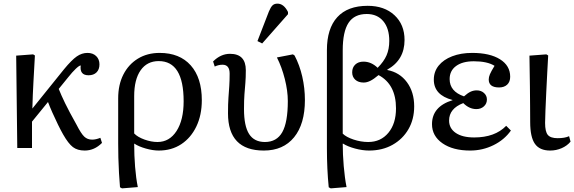

<svg xmlns="http://www.w3.org/2000/svg" viewBox="-20 -814 3158 1056"><path d="M446 14Q406 14 381 -5Q356 -24 327 -75Q315 -96 299 -128.5Q283 -161 268 -195Q253 -229 244 -253L156 -145V0H75L69 -508L162 -515L172 -509Q168 -435 164 -364.5Q160 -294 158 -217L332 -433Q374 -484 402 -503.5Q430 -523 461 -523Q491 -523 509 -505.5Q527 -488 527 -460Q527 -432 511 -416Q495 -400 467 -400Q417 -400 424 -454Q416 -454 397 -436Q378 -418 355 -389L303 -325Q316 -292 338 -246.5Q360 -201 401 -128Q426 -79 443.5 -62.5Q461 -46 487 -46Q507 -46 532 -56L541 -28Q499 14 446 14Z M651 222 640 216Q637 181 634.5 138.5Q632 96 631 53.5Q630 11 630 -24V-273Q630 -348 658.5 -404Q687 -460 738.5 -491.5Q790 -523 858 -523Q968 -523 1029 -454.5Q1090 -386 1090 -263Q1090 -181 1060 -118.5Q1030 -56 977 -21Q924 14 853 14Q821 14 782 3Q743 -8 719 -24H718Q718 41 723 103.5Q728 166 738 215ZM846 -33Q912 -33 951 -93.5Q990 -154 990 -257Q990 -478 853 -478Q789 -478 753.5 -427.5Q718 -377 718 -285V-80Q737 -60 774.5 -46.5Q812 -33 846 -33Z M1431 14Q1234 14 1234 -191Q1234 -243 1236.5 -277Q1239 -311 1241 -340.5Q1243 -370 1243 -409Q1243 -458 1204 -458Q1182 -458 1161 -448L1152 -476Q1194 -518 1245 -518Q1332 -518 1332 -428Q1332 -387 1329.5 -357.5Q1327 -328 1324.5 -296Q1322 -264 1322 -214Q1322 -121 1350 -77Q1378 -33 1437 -33Q1502 -33 1532.5 -87Q1563 -141 1563 -258Q1563 -314 1546.5 -379.5Q1530 -445 1503 -498L1591 -515L1600 -509Q1628 -456 1642.5 -392.5Q1657 -329 1657 -264Q1657 -132 1597.5 -59Q1538 14 1431 14ZM1422 -575 1396 -588 1459 -751Q1469 -775 1479 -784.5Q1489 -794 1506 -794Q1541 -794 1564 -748V-736Z M1799 222 1788 216Q1778 116 1778 0V-538Q1778 -657 1835 -719.5Q1892 -782 2002 -782Q2094 -782 2149.5 -730.5Q2205 -679 2205 -594Q2205 -484 2110 -431V-429Q2178 -416 2218 -362Q2258 -308 2258 -229Q2258 -158 2226.5 -103.5Q2195 -49 2139 -17.5Q2083 14 2010 14Q1974 14 1933 3Q1892 -8 1867 -24H1865Q1865 35 1870.5 99.5Q1876 164 1886 215ZM2005 -33Q2074 -33 2116 -83.5Q2158 -134 2158 -218Q2158 -350 2062 -401Q2036 -379 2017 -369.5Q1998 -360 1980 -360Q1951 -360 1934 -375.5Q1917 -391 1917 -416Q1917 -443 1934 -459Q1951 -475 1979 -475Q2022 -475 2057 -441Q2091 -475 2106 -509.5Q2121 -544 2121 -589Q2121 -658 2088 -697.5Q2055 -737 1997 -737Q1929 -737 1897 -688.5Q1865 -640 1865 -537V-79Q1884 -60 1924.5 -46.5Q1965 -33 2005 -33Z M2566 14Q2471 14 2413.5 -26Q2356 -66 2356 -131Q2356 -228 2469 -263V-264Q2366 -291 2366 -376Q2366 -420 2392.5 -453Q2419 -486 2467 -504.5Q2515 -523 2577 -523Q2674 -523 2730 -488Q2786 -453 2786 -392Q2786 -364 2769.5 -348.5Q2753 -333 2725 -333Q2668 -333 2668 -377Q2668 -390 2674.5 -405.5Q2681 -421 2700 -452Q2660 -477 2586 -477Q2524 -477 2488.5 -451Q2453 -425 2453 -379Q2453 -311 2532 -284Q2552 -302 2568 -309.5Q2584 -317 2602 -317Q2626 -317 2642 -302.5Q2658 -288 2658 -267Q2658 -244 2641.5 -229Q2625 -214 2600 -214Q2561 -214 2528 -247Q2450 -217 2450 -151Q2450 -108 2486.5 -83Q2523 -58 2588 -58Q2702 -58 2764 -122L2790 -96Q2754 -45 2694 -15.5Q2634 14 2566 14Z M3006 14Q2948 14 2922 -23Q2896 -60 2896 -143Q2896 -181 2895.5 -233Q2895 -285 2894.5 -339.5Q2894 -394 2893 -439Q2892 -484 2892 -508L2985 -515L2995 -509Q2993 -471 2990 -417.5Q2987 -364 2984.5 -308.5Q2982 -253 2980 -207Q2978 -161 2978 -138Q2978 -90 2993 -72Q3008 -54 3047 -54Q3087 -54 3110 -65L3118 -35Q3099 -12 3069 1Q3039 14 3006 14Z"/></svg>

Font: Literata 36pt
Style: Regular
Weight: 400
Designer: Latin by Veronika Burian and Jose Scaglione. Greek by Irene Vlachou. Cyrillic by Vera Evstafieva.
Foundry: TypeTogether
Version: Version 3.002